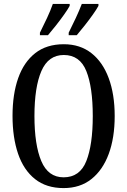

<svg xmlns="http://www.w3.org/2000/svg" viewBox="-20 -951 651 981"><path d="M305 10Q217 10 159 -36Q101 -82 72.5 -165Q44 -248 44 -359Q44 -470 73 -552Q102 -634 160 -679.5Q218 -725 306 -725Q389 -725 447 -679.5Q505 -634 535.5 -551.5Q566 -469 566 -358Q566 -247 535.5 -164.5Q505 -82 447 -36Q389 10 305 10ZM305 -45Q388 -45 421 -128Q454 -211 454 -358Q454 -506 421 -588Q388 -670 306 -670Q227 -670 191.5 -588Q156 -506 156 -358Q156 -211 191 -128Q226 -45 305 -45ZM331 -784Q350 -822 367.5 -859.5Q385 -897 398 -931H483V-921Q474 -904 454.5 -876.5Q435 -849 412.5 -820.5Q390 -792 372 -771H331ZM184 -784Q203 -822 220.5 -859.5Q238 -897 250 -931H336V-921Q327 -904 307.5 -876.5Q288 -849 265.5 -820.5Q243 -792 225 -771H184Z"/></svg>

Font: Noto Serif Myanmar ExtraCondensed Medium
Style: Regular
Weight: 500
Width: 2
Designer: Ben Mitchell and the Monotype Design Team
Foundry: Monotype Imaging Inc.
Version: Version 2.106; ttfautohint (v1.8.4.7-5d5b)